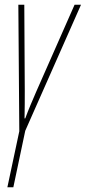

<svg xmlns="http://www.w3.org/2000/svg" viewBox="-20 -546 360 806"><path d="M11 240H36L86 3L320 -526H293L132 -161C116 -124 100 -87 86 -49H83C84 -93 84 -128 84 -165L82 -526H57L61 5Z"/></svg>

Font: Noto Sans ExtraCondensed Thin
Style: Italic
Weight: 100
Width: 2
Italic angle: -12°
Designer: Monotype Design Team
Foundry: Monotype Imaging Inc.
Version: Version 2.013